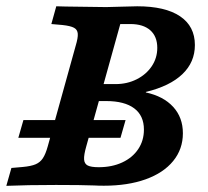

<svg xmlns="http://www.w3.org/2000/svg" viewBox="-38 -591 661 611"><path d="M-17.9 0.4 -1.7 -56.5 33.9 -59.6Q60.7 -62 75.3 -68.2Q89.9 -74.4 98.5 -87.6Q107.2 -100.7 114.1 -125.8L202.8 -445.2Q210.5 -470.7 209.5 -483.6Q208.6 -496.5 197.7 -502.5Q186.7 -508.6 160.8 -511.4L125.4 -514.5L141.1 -571Q157.7 -571 171.3 -570.2Q237.3 -569 297.4 -568.5H301.3Q321.6 -568.9 350.6 -569.8Q374.8 -570.6 398.6 -571Q487.8 -571 535 -539.2Q582.2 -507.4 582.2 -447.7Q582.2 -393 542.4 -355Q502.6 -316.9 426.2 -298.4V-296.8Q482 -284.8 513 -251Q544 -217.2 544 -166.9Q544 -116.4 513.1 -78.6Q482.2 -40.7 425.3 -20.3Q368.4 0 292.5 0Q274.1 0 262.6 -0.8Q219.8 -2.4 142 -2.4H138.8Q48.9 -2.4 -17.9 0.4ZM420 -178.5Q420 -223.1 389.1 -246.2Q358.2 -269.4 299.7 -269.4H269.8L284.3 -323.4H329.9Q366.6 -323.4 397 -338.7Q427.3 -354 444.9 -380.2Q462.5 -406.5 462.5 -438.7Q462.5 -475 440.1 -494.8Q417.7 -514.5 376.8 -514.5H344.8L236.7 -125.8Q228.6 -97.6 229.6 -83.7Q230.5 -69.8 241.2 -64.3Q251.9 -58.9 275.9 -58.9Q318.4 -58.9 351 -74.1Q383.7 -89.3 401.8 -116.4Q420 -143.5 420 -178.5ZM36.5 -208.9H361.6L345.4 -152.4H20.3Z"/></svg>

Font: Playfair Micro SmCond SmLight
Style: Italic
Weight: 360
Width: 4
Italic angle: -15.6°
Designer: Claus Eggers Sørensen
Foundry: Claus Eggers Sørensen
Version: Version 2.203;Glyphs 3.3 (3326)